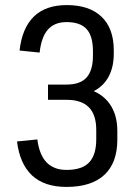

<svg xmlns="http://www.w3.org/2000/svg" viewBox="-20 -728 535 756"><path d="M242 8Q155 8 106.5 -37Q58 -82 47 -171L127 -179Q135 -118 163.5 -88.5Q192 -59 242 -59Q303 -59 331 -88.5Q359 -118 359 -180V-216Q359 -276 330 -305.5Q301 -335 242 -335H169V-395H242Q296 -395 321 -423Q346 -451 346 -509V-526Q346 -586 321 -613.5Q296 -641 242 -641Q195 -641 169 -612Q143 -583 136 -521L57 -529Q67 -618 113.5 -663Q160 -708 243 -708Q332 -708 380 -662Q428 -616 428 -530V-517Q428 -457 402 -416.5Q376 -376 325 -359L324 -378Q381 -362 411.5 -319.5Q442 -277 442 -212V-178Q442 -87 391 -39.5Q340 8 242 8Z"/></svg>

Font: Pathway Extreme Condensed
Style: Regular
Weight: 400
Width: 3
Version: Version 1.001;gftools[0.9.26]